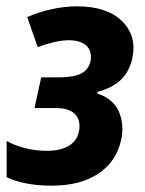

<svg xmlns="http://www.w3.org/2000/svg" viewBox="-20 -576 459 606"><path d="M143 10Q57 10 1 -17V-131Q28 -116 61 -108Q94 -100 128 -100Q170 -100 196 -115Q222 -130 229 -160Q236 -196 217 -215.5Q198 -235 156 -235H89L110 -332H171Q212 -332 236 -344Q260 -356 266 -384Q271 -415 252.5 -432Q234 -449 197 -449Q176 -449 150.5 -443Q125 -437 99 -427L66 -522Q102 -538 143 -547Q184 -556 223 -556Q317 -556 364.5 -510Q412 -464 398 -394Q389 -351 362.5 -325Q336 -299 288 -286L287 -281Q338 -264 355.5 -223Q373 -182 362 -133Q347 -66 290.5 -28Q234 10 143 10Z"/></svg>

Font: Noto Sans Condensed
Style: Bold Italic
Weight: 700
Width: 3
Italic angle: -12°
Designer: Monotype Design Team
Foundry: Monotype Imaging Inc.
Version: Version 2.013; ttfautohint (v1.8.4.7-5d5b)